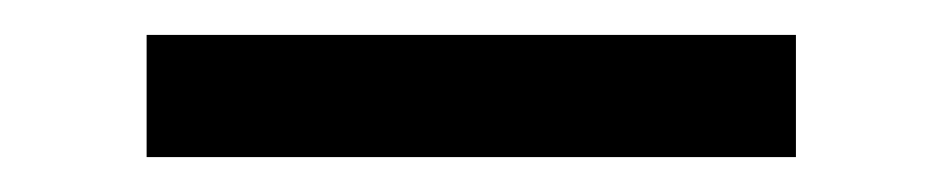

<svg xmlns="http://www.w3.org/2000/svg" viewBox="-20 -20 540 110"><path d="M436 70H64V0H436Z"/></svg>

Font: Iosevka Fixed
Style: Regular
Weight: 400
Monospace: yes
Designer: Belleve Invis
Foundry: Belleve Invis
Version: Version 33.2.4